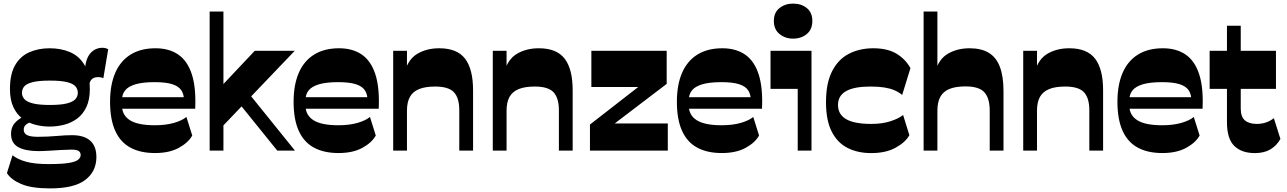

<svg xmlns="http://www.w3.org/2000/svg" viewBox="-20 -836 7143 1066"><path d="M258.3 210Q154.8 210 97.9 185.7Q41 161.5 18.5 125L49.5 26Q76.8 48.3 124 61.6Q171.3 75 250.3 75Q325.5 75 363.6 68.4Q401.8 61.8 414.8 50Q427.8 38.3 427.8 24.8Q427.8 9.5 416.5 2.1Q405.3 -5.3 375.7 -5.3Q355 -5.3 320.4 -3.3Q285.7 -1.3 250.9 0.9Q216 3 192.8 3Q122 3 81.6 -19Q41.3 -41 41.3 -93Q41.3 -128.7 61.3 -152Q81.3 -175.2 112.5 -189.3L172.7 -162.3Q146.5 -159 129.1 -147.7Q111.7 -136.5 111.7 -116.2Q111.7 -95.5 130.2 -86Q148.7 -76.5 189.5 -76.5Q243.7 -76.5 293.9 -81Q344 -85.5 380 -85.5Q446.5 -85.5 480.9 -55Q515.2 -24.5 515.2 36Q515.2 115.3 453.9 162.6Q392.5 210 258.3 210ZM255.5 -133.3Q214.5 -133.3 175.5 -143.5Q136.5 -153.8 104.8 -177.4Q73 -201 54.1 -241.5Q35.3 -282 35.3 -341.5Q35.3 -425.5 64.4 -475Q93.5 -524.5 143.5 -546.2Q193.5 -568 255.5 -568Q319.3 -568 369.6 -546.2Q420 -524.5 449.4 -475Q478.7 -425.5 478.7 -341.5Q478.7 -282 459.5 -241.5Q440.2 -201 408.1 -177.4Q376 -153.8 336.3 -143.5Q296.5 -133.3 255.5 -133.3ZM257 -253.2Q319 -253.2 352.6 -262.1Q386.3 -271 399.1 -286.1Q412 -301.3 412 -320.5Q412 -341.3 399.1 -356.4Q386.3 -371.5 352.6 -380Q319 -388.5 257 -388.5Q195.8 -388.5 161.8 -380Q127.7 -371.5 114.9 -356.4Q102 -341.3 102 -320.5Q102 -301.5 114.9 -286.2Q127.7 -271 161.8 -262.1Q195.8 -253.2 257 -253.2ZM475.2 -361.8 451.5 -452.8Q456.7 -512.5 483 -541.6Q509.2 -570.7 549.5 -570.7Q566.2 -570.7 580.7 -562.5L553.7 -401.3Q543.5 -407.8 525 -407.8Q479.7 -407.8 475.2 -361.8Z M840.3 13.7Q759.6 13.7 704 -16.4Q648.4 -46.4 619.8 -109.6Q591.1 -172.9 591.1 -271Q591.1 -365 619.8 -431.4Q648.4 -497.7 704.9 -532.9Q761.3 -568 843.3 -568Q918.9 -568 969.9 -532.9Q1020.9 -497.9 1045 -423.6Q1069.1 -349.4 1063.7 -232.3H654.4V-296.3H1028.1L1001.6 -279.1Q1001.6 -311.7 987.1 -334.1Q972.6 -356.6 937.3 -368.2Q902 -379.9 838.4 -379.9Q771.3 -379.9 731.4 -367.8Q691.6 -355.7 674.4 -333.7Q657.1 -311.7 657.1 -280V-251Q657.1 -196.6 701.3 -168.6Q745.4 -140.6 839.4 -140.6Q900.9 -140.6 946.6 -153.9Q992.4 -167.3 1015 -186.7L1047.4 -83.6Q1025.4 -43.9 972.7 -15.1Q920 13.7 840.3 13.7Z M1195.7 -114 1192.7 -340 1394.5 -554H1616.5ZM1144 0V-772H1220.5V0ZM1519.3 0 1303.5 -267.3 1356.7 -323.3 1617.5 0Z M1859.3 13.7Q1778.6 13.7 1723 -16.4Q1667.4 -46.4 1638.8 -109.6Q1610.1 -172.9 1610.1 -271Q1610.1 -365 1638.8 -431.4Q1667.4 -497.7 1723.9 -532.9Q1780.3 -568 1862.3 -568Q1937.9 -568 1988.9 -532.9Q2039.9 -497.9 2064 -423.6Q2088.1 -349.4 2082.7 -232.3H1673.4V-296.3H2047.1L2020.6 -279.1Q2020.6 -311.7 2006.1 -334.1Q1991.6 -356.6 1956.3 -368.2Q1921 -379.9 1857.4 -379.9Q1790.3 -379.9 1750.4 -367.8Q1710.6 -355.7 1693.4 -333.7Q1676.1 -311.7 1676.1 -280V-251Q1676.1 -196.6 1720.3 -168.6Q1764.4 -140.6 1858.4 -140.6Q1919.9 -140.6 1965.6 -153.9Q2011.4 -167.3 2034 -186.7L2066.4 -83.6Q2044.4 -43.9 1991.7 -15.1Q1939 13.7 1859.3 13.7Z M2530 0V-224.3Q2530 -291.8 2500.5 -323.6Q2471 -355.5 2396.3 -355.5Q2340.8 -355.5 2306.4 -341.3Q2272 -327 2255.7 -297.8Q2239.5 -268.5 2239.5 -221.8V0H2163V-554H2239.5V-424.7L2228.2 -439.5Q2247.5 -508.7 2298.9 -538.4Q2350.2 -568 2418.5 -568Q2518 -568 2562.2 -510Q2606.5 -452 2606.5 -334.8V0Z M3083 0V-224.3Q3083 -291.8 3053.5 -323.6Q3024 -355.5 2949.3 -355.5Q2893.8 -355.5 2859.4 -341.3Q2825 -327 2808.7 -297.8Q2792.5 -268.5 2792.5 -221.8V0H2716V-554H2792.5V-424.7L2781.2 -439.5Q2800.5 -508.7 2851.9 -538.4Q2903.2 -568 2971.5 -568Q3071 -568 3115.2 -510Q3159.5 -452 3159.5 -334.8V0Z M3255.5 0V-144.5L3551 -374.3V-353H3263.3V-554H3681.5V-370.3L3354.2 -121V-150.5H3687.7V0Z M3987.3 13.7Q3906.6 13.7 3851 -16.4Q3795.4 -46.4 3766.8 -109.6Q3738.1 -172.9 3738.1 -271Q3738.1 -365 3766.8 -431.4Q3795.4 -497.7 3851.9 -532.9Q3908.3 -568 3990.3 -568Q4065.9 -568 4116.9 -532.9Q4167.9 -497.9 4192 -423.6Q4216.1 -349.4 4210.7 -232.3H3801.4V-296.3H4175.1L4148.6 -279.1Q4148.6 -311.7 4134.1 -334.1Q4119.6 -356.6 4084.3 -368.2Q4049 -379.9 3985.4 -379.9Q3918.3 -379.9 3878.4 -367.8Q3838.6 -355.7 3821.4 -333.7Q3804.1 -311.7 3804.1 -280V-251Q3804.1 -196.6 3848.3 -168.6Q3892.4 -140.6 3986.4 -140.6Q4047.9 -140.6 4093.6 -153.9Q4139.4 -167.3 4162 -186.7L4194.4 -83.6Q4172.4 -43.9 4119.7 -15.1Q4067 13.7 3987.3 13.7Z M4382.9 -621.5Q4339.5 -621.5 4308 -647.1Q4276.5 -672.8 4276.5 -719.5Q4276.5 -766.5 4307.8 -791.2Q4339.2 -816 4383.2 -816Q4428.8 -816 4459.5 -791.2Q4490.2 -766.5 4490.2 -719.5Q4490.2 -672.8 4459.4 -647.1Q4428.6 -621.5 4382.9 -621.5ZM4409 0V-342.5H4258V-554H4485.5V0Z M4817 14Q4742.5 14 4686 -14.5Q4629.5 -43 4597.8 -105.3Q4566 -167.5 4566 -268.5Q4566 -375.2 4600.3 -441.4Q4634.5 -507.5 4693.8 -537.7Q4753 -568 4828.3 -568Q4906.3 -568 4956 -538.7Q5005.7 -509.5 5035 -458L4989 -308.8Q4968.5 -325.5 4944.6 -335.5Q4920.8 -345.5 4889 -350.5Q4857.3 -355.5 4812.5 -355.5Q4722.5 -355.5 4677.6 -330.1Q4632.7 -304.8 4632.7 -253.3Q4632.7 -200.7 4677.9 -174.4Q4723 -148 4817.8 -148Q4878.8 -148 4925 -163.2Q4971.3 -178.5 4994 -197.7L5029 -85.3Q5007 -46 4952.7 -16Q4898.5 14 4817 14Z M5475 0V-222Q5475 -290.5 5445.4 -323.4Q5415.8 -356.3 5340.8 -356.3Q5285.5 -356.3 5251.1 -342Q5216.7 -327.8 5200.6 -298.1Q5184.5 -268.5 5184.5 -221.8V0H5108V-772H5184.5V-426.7L5173.2 -439.5Q5192.5 -508.7 5244 -538.4Q5295.5 -568 5363.5 -568Q5428.2 -568 5469.6 -543Q5511 -518 5531.2 -465.4Q5551.5 -412.7 5551.5 -329.5V0Z M6028 0V-224.3Q6028 -291.8 5998.5 -323.6Q5969 -355.5 5894.3 -355.5Q5838.8 -355.5 5804.4 -341.3Q5770 -327 5753.7 -297.8Q5737.5 -268.5 5737.5 -221.8V0H5661V-554H5737.5V-424.7L5726.2 -439.5Q5745.5 -508.7 5796.9 -538.4Q5848.2 -568 5916.5 -568Q6016 -568 6060.2 -510Q6104.5 -452 6104.5 -334.8V0Z M6433.3 13.7Q6352.6 13.7 6297 -16.4Q6241.4 -46.4 6212.8 -109.6Q6184.1 -172.9 6184.1 -271Q6184.1 -365 6212.8 -431.4Q6241.4 -497.7 6297.9 -532.9Q6354.3 -568 6436.3 -568Q6511.9 -568 6562.9 -532.9Q6613.9 -497.9 6638 -423.6Q6662.1 -349.4 6656.7 -232.3H6247.4V-296.3H6621.1L6594.6 -279.1Q6594.6 -311.7 6580.1 -334.1Q6565.6 -356.6 6530.3 -368.2Q6495 -379.9 6431.4 -379.9Q6364.3 -379.9 6324.4 -367.8Q6284.6 -355.7 6267.4 -333.7Q6250.1 -311.7 6250.1 -280V-251Q6250.1 -196.6 6294.3 -168.6Q6338.4 -140.6 6432.4 -140.6Q6493.9 -140.6 6539.6 -153.9Q6585.4 -167.3 6608 -186.7L6640.4 -83.6Q6618.4 -43.9 6565.7 -15.1Q6513 13.7 6433.3 13.7Z M6947 14Q6873.7 14 6833 -25.7Q6792.2 -65.5 6792.2 -158V-693H6868.7V-233.2Q6868.7 -187.7 6891.6 -167.9Q6914.5 -148 6957.5 -148Q7012.2 -148 7052.5 -180L7089 -64.5Q7067.7 -27 7033.1 -6.5Q6998.5 14 6947 14ZM6696 -342.5V-554H7064.2V-342.5Z"/></svg>

Font: Savate ExtraLight
Style: Regular
Weight: 200
Designer: Max Esnée
Foundry: Plomb Type
Version: Version 2.000